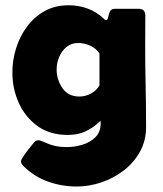

<svg xmlns="http://www.w3.org/2000/svg" viewBox="-20 -508 611 720"><path d="M267.6 191.4Q211.4 191.4 159.7 172.9Q107.9 154.3 67.4 114.3Q64 110.4 61.3 106.4Q58.6 102.5 58.6 97.2Q58.6 91.3 68.4 77.1Q78.1 63 89.4 48.8Q100.6 34.7 105 29.3Q108.9 24.4 113 21.2Q117.2 18.1 124 18.1Q127.9 18.1 131.6 19.3Q135.3 20.5 138.7 22Q164.1 33.7 184.1 38.6Q204.1 43.5 232.4 43.5Q259.3 43.5 288.3 34.9Q317.4 26.4 337.4 6.8Q357.4 -12.7 357.4 -44.9Q357.4 -46.9 357.4 -50.3Q357.4 -53.7 356.4 -54.7Q356 -54.7 341.6 -41.5Q327.1 -28.3 300 -15.1Q272.9 -2 233.4 -2Q167.5 -2 121.3 -34.9Q75.2 -67.9 50.8 -121.3Q26.4 -174.8 26.4 -236.3Q26.4 -282.2 40.3 -326.9Q54.2 -371.6 81.3 -408.2Q108.4 -444.8 147.7 -466.6Q187 -488.3 237.8 -488.3Q274.9 -488.3 308.8 -475.8Q342.8 -463.4 369.6 -437.5Q371.1 -436 373.3 -434.3Q375.5 -432.6 377.4 -432.6Q383.8 -432.6 385.5 -443.4Q387.2 -454.1 392.1 -464.6Q397 -475.1 412.6 -475.1H499.5Q524.9 -475.1 524.9 -449.7Q524.9 -422.4 524.7 -394.5Q524.4 -366.7 524.4 -339.4Q524.4 -262.7 526.1 -185.8Q527.8 -108.9 527.8 -31.7Q527.8 19 505.1 60.3Q482.4 101.6 444.6 130.9Q406.7 160.2 360.6 175.8Q314.5 191.4 267.6 191.4ZM277.8 -146Q300.3 -146 320.8 -157Q341.3 -168 353 -187.5V-307.6Q339.8 -327.1 317.9 -336.9Q295.9 -346.7 272.9 -346.7Q247.1 -346.7 229 -331.5Q210.9 -316.4 201.7 -293.7Q192.4 -271 192.4 -247.6Q192.4 -209.5 214.1 -177.7Q235.8 -146 277.8 -146Z"/></svg>

Font: Belanosima SemiBold
Style: Regular
Weight: 600
Designer: The DocRepair Project, Santiago Orozco
Foundry: Google
Version: Version 2.000